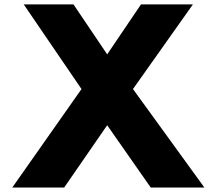

<svg xmlns="http://www.w3.org/2000/svg" viewBox="-20 -845 976 865"><path d="M35.2 0 347.2 -443.8 86.9 -825.2H311L462.9 -600.1L615.2 -825.2H849.1L579.1 -443.8L900.9 0H659.2L462.9 -280.8L269 0Z"/></svg>

Font: Hussar Preview
Style: Bold
Weight: 700
Foundry: Cannot Into Space Fonts, PlusOne Fonts
Version: Version 2.29RC2 "Millennial"